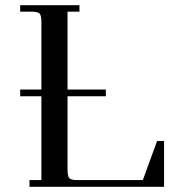

<svg xmlns="http://www.w3.org/2000/svg" viewBox="-20 -722 709 742"><path d="M58 -350V-376H140V-637Q140 -662 133 -669.5Q126 -677 101 -677H58V-702H287V-677H241V-376H389V-350H241V-66Q241 -41 248 -33.5Q255 -26 280 -26H532L587 -177H614V0H94V-26H140V-350Z"/></svg>

Font: Dihjauti
Style: Bold
Weight: 700
Designer: T. Christopher White
Version: Version 3.0.0